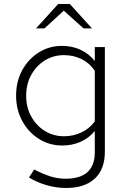

<svg xmlns="http://www.w3.org/2000/svg" viewBox="-20 -715 640 954"><path d="M308 219Q261 219 213 205.5Q165 192 124 167L150 127Q196 151 232.5 162Q269 173 306 173Q451 173 451 41V-64Q421 -28 379.5 -10Q338 8 290 8Q225 8 173 -25Q121 -58 90.5 -114Q60 -170 60 -240Q60 -310 90 -365.5Q120 -421 172 -454Q224 -487 288 -487Q338 -487 379.5 -468Q421 -449 451 -412V-481H501V39Q501 126 451 172.5Q401 219 308 219ZM298 -38Q345 -38 385.5 -57.5Q426 -77 451 -112V-363Q427 -400 387 -420.5Q347 -441 298 -441Q245 -441 202.5 -414.5Q160 -388 135 -342.5Q110 -297 110 -239Q110 -182 135 -136.5Q160 -91 202.5 -64.5Q245 -38 298 -38ZM159 -574 269 -695H327L437 -574H395L297 -662L201 -574Z"/></svg>

Font: Red Hat Mono
Style: Regular
Weight: 300
Monospace: yes
Designer: Pentagram, MCKL
Foundry: Pentagram, MCKL
Version: Version 1.023